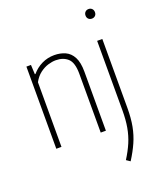

<svg xmlns="http://www.w3.org/2000/svg" viewBox="-173 -849 988 1186"><g transform="rotate(-20 321.5 -256.5)"><path d="M72 0V-540H102L105 -478H109Q137 -511 175 -529.5Q213 -548 257 -548Q297 -548 329 -533.5Q361 -519 379.5 -484Q398 -449 398 -388V0H364V-387Q364 -460 334 -487.5Q304 -515 255 -515Q232 -515 204.5 -506.8Q177 -498.5 150.8 -478.8Q124.5 -459 106 -425V0ZM477 230 452 213Q482 165.5 500.8 121.5Q519.5 77.5 528.2 28.5Q537 -20.5 537 -83V-540H571V-88Q571 -19.5 561 33Q551 85.5 530.2 132.2Q509.5 179 477 230ZM554 -680Q540.5 -680 531.8 -688.5Q523 -697 523 -711Q523 -725.5 531.8 -734.2Q540.5 -743 554 -743Q567.5 -743 576.2 -734.2Q585 -725.5 585 -711Q585 -697 576.2 -688.5Q567.5 -680 554 -680Z"/></g></svg>

Font: Encode Sans Condensed Thin
Style: Regular
Weight: 100
Width: 3
Designer: Multiple Designers
Foundry: Impallari Type
Version: Version 3.002